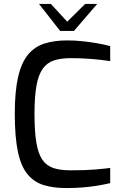

<svg xmlns="http://www.w3.org/2000/svg" viewBox="-20 -948 622 974"><path d="M317 6Q251 6 202 -9Q153 -24 120 -63.5Q87 -103 71 -177.5Q55 -252 55 -371Q55 -483 71.5 -556Q88 -629 121.5 -670Q155 -711 205 -727Q255 -743 321 -743Q358 -743 397.5 -739Q437 -735 473.5 -728.5Q510 -722 539 -714V-638Q521 -641 490 -644.5Q459 -648 420 -650.5Q381 -653 339 -653Q289 -653 254 -641.5Q219 -630 197 -599.5Q175 -569 165 -513.5Q155 -458 155 -370Q155 -281 164.5 -224.5Q174 -168 195 -137.5Q216 -107 251 -95.5Q286 -84 338 -84Q413 -84 461 -88Q509 -92 539 -96V-19Q509 -12 473 -6Q437 0 397.5 3Q358 6 317 6ZM285 -791 178 -928H238L321 -838L412 -928H473L355 -791Z"/></svg>

Font: Exo Thin Medium
Style: Regular
Weight: 500
Version: Version 2.000